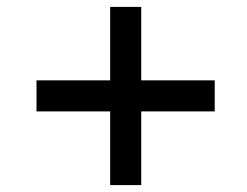

<svg xmlns="http://www.w3.org/2000/svg" viewBox="-20 -544 716 557"><path d="M299.6 -7V-220.8H85.9V-310.9H299.6V-524H389.7V-310.9H602.9V-220.8H389.7V-7Z"/></svg>

Font: Ancizar Serif Light
Style: Italic
Weight: 300
Italic angle: -4°
Designer: Cesar Puertas, Viviana Monsalve, Julian Moncada, Julian Prieto, Jose Castro, Felipe Aragon, Mariel Hernandez, Sara Alarc
Version: Version 8.100